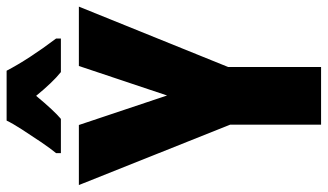

<svg xmlns="http://www.w3.org/2000/svg" viewBox="-220 -746 967 566"><g transform="rotate(-90 263.0 -463.5)"><path d="M264 -454 351 -714H526L348 -274V0H178V-268L0 -714H177ZM337 -927Q371 -862 432 -781V-767H333Q303 -791 263 -840Q219 -787 195 -767H94V-781Q108 -798 127 -826Q146 -854 164 -882Q182 -910 190 -927Z"/></g></svg>

Font: Noto Sans Khmer UI ExtraCondensed Black
Style: Regular
Weight: 900
Width: 2
Designer: Danh Hong and the Monotype Design Team
Foundry: Monotype Imaging Inc.
Version: Version 2.002; ttfautohint (v1.8.4.7-5d5b)